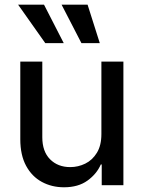

<svg xmlns="http://www.w3.org/2000/svg" viewBox="-20 -793 615 822"><path d="M414.1 -219.2V-529.3H508.3V0H415.5V-88.9H411.6Q394 -48.3 354.5 -19.8Q314.9 8.8 253.9 8.8Q201.7 8.8 159.2 -14.2Q116.7 -37.1 91.8 -83Q66.9 -128.9 66.9 -196.8V-529.3H161.1V-205.6Q161.1 -144.5 194.3 -111.1Q227.5 -77.6 280.8 -77.6Q314.5 -77.6 345 -92.5Q375.5 -107.4 394.8 -138.9Q414.1 -170.4 414.1 -219.2ZM173.8 -608.4 57.6 -772.9H168.5L252.9 -608.4ZM328.6 -608.4 243.7 -772.9H355L407.2 -608.4Z"/></svg>

Font: Inter Cardless Tabular
Style: Regular
Weight: 400
Designer: Rasmus Andersson
Foundry: rsms
Version: Version 4.000;git-4fc901f